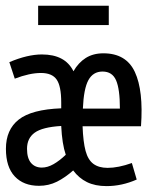

<svg xmlns="http://www.w3.org/2000/svg" viewBox="-33 -629 505 658"><path d="M217.8 -44.9Q190.4 -20.5 162.1 -6.3Q133.8 7.8 100.6 7.8Q47.9 7.8 17.6 -24.4Q-12.7 -56.6 -12.7 -119.1Q-12.7 -184.6 31.2 -219.2Q75.2 -253.9 176.8 -257.8V-278.3Q176.8 -334 161.1 -356.4Q145.5 -378.9 107.4 -378.9Q68.4 -378.9 17.6 -359.4L-1 -416Q61.5 -442.4 110.4 -442.4Q150.4 -442.4 177.2 -428.2Q204.1 -414.1 218.8 -384.8Q235.4 -414.1 260.7 -430.2Q286.1 -446.3 321.3 -446.3Q399.4 -446.3 429.2 -382.3Q459 -318.4 450.2 -196.3H250Q252 -142.6 260.3 -111.8Q268.6 -81.1 287.1 -67.4Q305.7 -53.7 335.9 -53.7Q372.1 -53.7 418.9 -70.3L435.5 -13.7Q384.8 8.8 332 8.8Q293 8.8 265.1 -4.9Q237.3 -18.6 217.8 -44.9ZM192.4 -98.6Q179.7 -135.7 176.8 -197.3Q112.3 -193.4 85.9 -174.3Q59.6 -155.3 59.6 -119.1Q59.6 -86.9 73.2 -70.8Q86.9 -54.7 110.4 -54.7Q129.9 -54.7 150.4 -66.4Q170.9 -78.1 192.4 -98.6ZM318.4 -383.8Q286.1 -383.8 270 -354.5Q253.9 -325.2 251 -256.8H377.9Q377.9 -324.2 364.7 -354Q351.6 -383.8 318.4 -383.8ZM97.7 -609.4H339.8V-543H97.7Z"/></svg>

Font: Sudo Var
Style: Regular
Weight: 400
Monospace: yes
Designer: Jens Kutilek
Foundry: Jens Kutilek
Version: Version 0.065;FEAKit 1.0